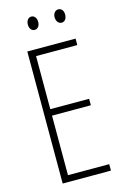

<svg xmlns="http://www.w3.org/2000/svg" viewBox="-132 -944 650 1003"><g transform="rotate(-15 192.5 -442.5)"><path d="M116 -849C116 -828 127 -813 144 -813C160 -813 172 -827 172 -849C172 -871 160 -885 144 -885C127 -885 116 -869 116 -849ZM261 -850C261 -828 273 -813 290 -813C307 -813 318 -828 318 -850C318 -872 306 -885 290 -885C273 -885 261 -870 261 -850ZM338 0V-35H115V-357H325V-392H115V-679H338V-714H77V0Z"/></g></svg>

Font: Noto Sans Ethiopic ExtraCondensed ExtraLight
Style: Regular
Weight: 200
Width: 2
Designer: Monotype Design Team
Foundry: Monotype Imaging Inc.
Version: Version 2.102